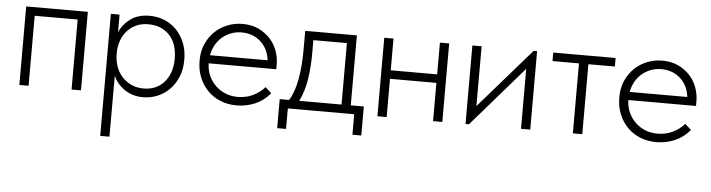

<svg xmlns="http://www.w3.org/2000/svg" viewBox="-44 -628 3908 1055"><g transform="rotate(5 1910.0 -100.5)"><path d="M64 -433H404V0H352V-386H115V0H64Z M531 240V-433H579V-335Q596 -378 638 -409.5Q680 -441 745 -441Q788 -441 826 -425.5Q864 -410 892.5 -381Q921 -352 938 -310.5Q955 -269 955 -217Q955 -163 937.5 -121.5Q920 -80 891 -51Q862 -22 824.5 -7Q787 8 747 8Q688 8 645 -21.5Q602 -51 582 -96V240ZM742 -394Q703 -394 673.5 -380Q644 -366 624 -343Q604 -320 593.5 -290.5Q583 -261 582 -230V-207Q583 -177 593.5 -147Q604 -117 624.5 -93.5Q645 -70 675.5 -55Q706 -40 745 -40Q817 -40 859.5 -89Q902 -138 902 -218Q902 -302 857.5 -348Q813 -394 742 -394Z M1262 8Q1215 8 1174.5 -8Q1134 -24 1104 -54Q1074 -84 1056.5 -126Q1039 -168 1039 -220Q1039 -272 1057.5 -313Q1076 -354 1106.5 -382.5Q1137 -411 1176 -426Q1215 -441 1257 -441Q1308 -441 1346.5 -422.5Q1385 -404 1411 -375Q1437 -346 1450 -309.5Q1463 -273 1463 -236V-209H1090Q1091 -170 1105.5 -139Q1120 -108 1144 -85.5Q1168 -63 1198.5 -51Q1229 -39 1264 -39Q1311 -39 1349 -57.5Q1387 -76 1413 -106L1447 -75Q1411 -32 1363 -12Q1315 8 1262 8ZM1256 -394Q1226 -394 1199 -384Q1172 -374 1150 -355.5Q1128 -337 1113.5 -311Q1099 -285 1093 -254H1411Q1408 -283 1396 -308.5Q1384 -334 1364 -353Q1344 -372 1317 -383Q1290 -394 1256 -394Z M1496 -47H1548Q1578 -96 1590.5 -169.5Q1603 -243 1603 -326V-433H1888V-47H1960V113H1911V0H1545V113H1496ZM1652 -310Q1652 -241 1642 -173Q1632 -105 1604 -47H1837V-386H1652Z M2346 -211H2090V0H2039V-433H2090V-258H2346V-433H2397V0H2346Z M2525 -433H2576V-103L2863 -433H2882V0H2831V-331L2544 0H2525Z M3117 -386H2971V-433H3315V-386H3169V0H3117Z M3577 8Q3530 8 3489.5 -8Q3449 -24 3419 -54Q3389 -84 3371.5 -126Q3354 -168 3354 -220Q3354 -272 3372.5 -313Q3391 -354 3421.5 -382.5Q3452 -411 3491 -426Q3530 -441 3572 -441Q3623 -441 3661.5 -422.5Q3700 -404 3726 -375Q3752 -346 3765 -309.5Q3778 -273 3778 -236V-209H3405Q3406 -170 3420.5 -139Q3435 -108 3459 -85.5Q3483 -63 3513.5 -51Q3544 -39 3579 -39Q3626 -39 3664 -57.5Q3702 -76 3728 -106L3762 -75Q3726 -32 3678 -12Q3630 8 3577 8ZM3571 -394Q3541 -394 3514 -384Q3487 -374 3465 -355.5Q3443 -337 3428.5 -311Q3414 -285 3408 -254H3726Q3723 -283 3711 -308.5Q3699 -334 3679 -353Q3659 -372 3632 -383Q3605 -394 3571 -394Z"/></g></svg>

Font: Tilda Sans Light
Style: Regular
Weight: 300
Designer: ParaType Ltd
Foundry: ParaType Ltd
Version: Version 1.009